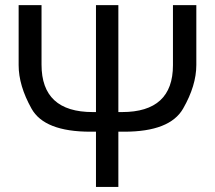

<svg xmlns="http://www.w3.org/2000/svg" viewBox="-20 -734 844 754"><path d="M444.8 0H356.9V-216.8H335Q154.3 -216.8 103.8 -307.4Q53.2 -397.9 53.2 -478V-713.9H143.1V-480Q143.1 -293.9 344.2 -293.9H356.9V-713.9H444.8V-293.9H459Q659.2 -293.9 659.2 -478V-713.9H751V-479Q751 -397.9 699 -307.4Q647 -216.8 467.8 -216.8H444.8Z"/></svg>

Font: NotoSans
Style: Regular
Weight: 400
Designer: Monotype Design team
Foundry: Monotype Imaging Inc.
Version: Version 1.04